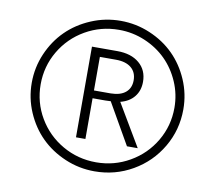

<svg xmlns="http://www.w3.org/2000/svg" viewBox="-78 -791 999 891"><g transform="rotate(10 421.0 -345.5)"><path d="M421.4 9.3Q348.6 9.3 282.5 -18.8Q216.3 -46.9 168.5 -94.2Q120.6 -141.6 92.3 -207.3Q64 -272.9 64 -345.2Q64 -417.5 92.3 -483.2Q120.6 -548.8 168.5 -596.2Q216.3 -643.6 282.5 -671.6Q348.6 -699.7 421.4 -699.7Q494.1 -699.7 560.3 -671.6Q626.5 -643.6 674.1 -596.2Q721.7 -548.8 750 -483.2Q778.3 -417.5 778.3 -345.2Q778.3 -248.5 730.5 -167Q682.6 -85.4 600.6 -38.1Q518.6 9.3 421.4 9.3ZM421.4 -33.2Q506.8 -33.2 579.3 -75Q651.9 -116.7 694.1 -188.5Q736.3 -260.3 736.3 -345.2Q736.3 -408.7 711.4 -466.3Q686.5 -523.9 644.3 -565.9Q602.1 -607.9 543.7 -632.6Q485.4 -657.2 421.4 -657.2Q335.4 -657.2 262.9 -615.5Q190.4 -573.7 148.2 -502Q106 -430.2 106 -345.2Q106 -260.3 148.2 -188.5Q190.4 -116.7 262.9 -75Q335.4 -33.2 421.4 -33.2ZM310.1 -131.3V-558.6H429.7Q495.1 -558.6 533.4 -526.1Q571.8 -493.7 571.8 -438.5Q571.8 -397 548.8 -368.4Q525.9 -339.8 483.9 -329.1L601.1 -131.3H550.3L439.9 -324.2Q423.3 -323.2 413.6 -323.2H354.5V-131.3ZM354.5 -359.9H433.1Q479 -360.4 503.4 -380.9Q527.8 -401.4 527.8 -438Q527.8 -476.1 502.2 -497.1Q476.6 -518.1 430.2 -518.1H354.5Z"/></g></svg>

Font: HK Grotesk Legacy
Style: Regular
Weight: 400
Designer: Alfredo Marco Pradil
Foundry: Hanken Design Co.
Version: Version 2.022;PS 002.022;hotconv 1.0.88;makeotf.lib2.5.64775